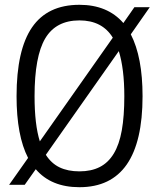

<svg xmlns="http://www.w3.org/2000/svg" viewBox="-20 -770 661 800"><path d="M97 -112Q49 -205 49 -369Q49 -562 113.5 -656Q178 -750 311 -750Q428 -750 494 -674L540 -740H604L525 -627Q574 -532 574 -369Q574 10 311 10Q193 10 129 -65L83 0H18ZM124 -369Q124 -251 146 -181L450 -613Q406 -685 311 -685Q213 -685 168.5 -610Q124 -535 124 -369ZM311 -56Q360 -56 395.5 -74Q431 -92 454 -130Q477 -168 487.5 -227Q498 -286 498 -369Q498 -483 475 -557L171 -125Q194 -89 228.5 -72.5Q263 -56 311 -56Z"/></svg>

Font: Encode Sans Compressed
Style: Regular
Weight: 400
Designer: Pablo Impallari, Andres Torresi
Foundry: Pablo Impallari, Andres Torresi
Version: Version 1.000; ttfautohint (v1.00) -l 8 -r 50 -G 200 -x 14 -